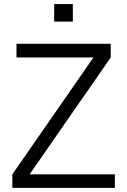

<svg xmlns="http://www.w3.org/2000/svg" viewBox="-20 -913 618 933"><path d="M40 -65.9 434.1 -633.8H60.1V-700.2H518.1V-633.8L124 -65.9H538.1V0H40ZM334 -808.1H243.2V-893.1H334Z"/></svg>

Font: LT Superior
Style: Regular
Weight: 400
Designer: Daniel Lyons
Foundry: LyonsType
Version: Version 1.000